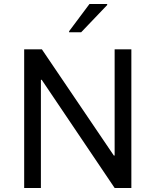

<svg xmlns="http://www.w3.org/2000/svg" viewBox="-20 -933 771 953"><path d="M100 0V-688H188L545 -161H549V-688H632V0H549L187 -537H183V0ZM323 -773V-778L424 -913H512V-908L383 -773Z"/></svg>

Font: Saira
Style: Regular
Weight: 400
Designer: Hector Gatti with collaboration of the Omnibus-Type team
Foundry: Omnibus-Type
Version: Version 1.100; ttfautohint (v1.8.3)